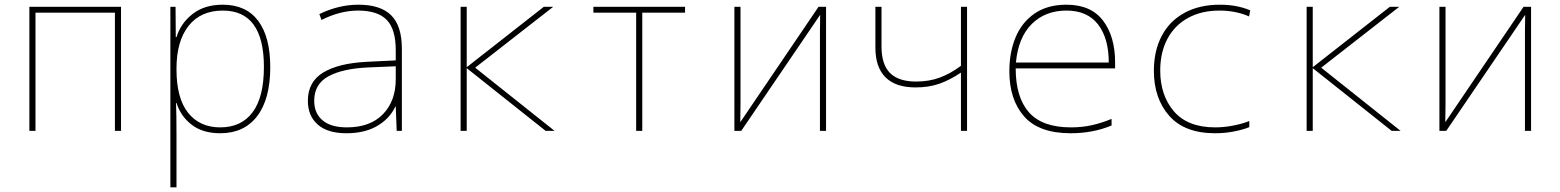

<svg xmlns="http://www.w3.org/2000/svg" viewBox="-20 -557 6640 817"><path d="M105 -528H495V0H469V-503H131V0H105Z M705 -528H727L728 -399H731Q749 -458 799.5 -497.5Q850 -537 928 -537Q1027 -537 1078.5 -468.5Q1130 -400 1130 -271Q1130 -136 1074.5 -63Q1019 10 917 10Q843 10 796 -26Q749 -62 731 -119H729Q731 -74 731 15V240H705ZM1103 -272Q1103 -512 928 -512Q834 -512 782.5 -447Q731 -382 731 -265V-262Q731 -139 780.5 -77Q830 -15 917 -15Q1007 -15 1055 -79.5Q1103 -144 1103 -272Z M1290 -128Q1290 -209 1355.5 -248.5Q1421 -288 1541 -294L1664 -300V-343Q1664 -433 1625.5 -472.5Q1587 -512 1504 -512Q1427 -512 1348 -472L1339 -497Q1421 -537 1505 -537Q1599 -537 1644.5 -492Q1690 -447 1690 -350V0H1668L1664 -103H1662Q1638 -52 1585 -21Q1532 10 1454 10Q1374 10 1332 -27Q1290 -64 1290 -128ZM1664 -220V-275L1546 -270Q1437 -265 1377 -232Q1317 -199 1317 -128Q1317 -75 1352.5 -45Q1388 -15 1456 -15Q1555 -15 1609.5 -71Q1664 -127 1664 -220Z M1940 -528H1966V-271L2294 -528H2334L2002 -269L2340 0H2302L1966 -267V0H1940Z M2687 -503H2505V-528H2895V-503H2713V0H2687Z M3105 -528H3131V-114Q3131 -68 3130 -37L3463 -528H3495V0H3469V-426Q3469 -465 3470 -494L3134 0H3105Z M4069 -248Q4021 -216 3976.5 -200.5Q3932 -185 3876 -185Q3791 -185 3748 -228Q3705 -271 3705 -354V-528H3731V-360Q3731 -282 3767.5 -246Q3804 -210 3878 -210Q3934 -210 3979.5 -227Q4025 -244 4069 -277V-528H4095V0H4069Z M4275 -254Q4275 -334 4301.5 -398Q4328 -462 4382.5 -499.5Q4437 -537 4518 -537Q4622 -537 4673.5 -469.5Q4725 -402 4725 -291V-266H4302Q4302 -143 4358.5 -79Q4415 -15 4537 -15Q4584 -15 4625 -24Q4666 -33 4710 -51V-23Q4631 10 4536 10Q4401 10 4338 -61.5Q4275 -133 4275 -254ZM4698 -291Q4698 -394 4652.5 -453Q4607 -512 4518 -512Q4428 -512 4370.5 -455Q4313 -398 4303 -291Z M4890 -256Q4890 -341 4923.5 -404.5Q4957 -468 5020.5 -502.5Q5084 -537 5171 -537Q5243 -537 5300 -513L5295 -487Q5239 -512 5169 -512Q5092 -512 5035 -480.5Q4978 -449 4947.5 -391.5Q4917 -334 4917 -257Q4917 -151 4975.5 -83Q5034 -15 5151 -15Q5188 -15 5227 -22.5Q5266 -30 5296 -42V-16Q5269 -5 5230.5 2.5Q5192 10 5151 10Q5021 10 4955.5 -64Q4890 -138 4890 -256Z M5540 -528H5566V-271L5894 -528H5934L5602 -269L5940 0H5902L5566 -267V0H5540Z M6105 -528H6131V-114Q6131 -68 6130 -37L6463 -528H6495V0H6469V-426Q6469 -465 6470 -494L6134 0H6105Z"/></svg>

Font: Noto Sans Mono UI Thin
Style: Regular
Weight: 250
Monospace: yes
Designer: Monotype Design team
Foundry: Monotype Imaging Inc.
Version: Version 1.000